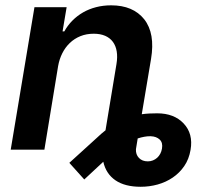

<svg xmlns="http://www.w3.org/2000/svg" viewBox="-20 -573 830 735"><path d="M21 0 111.9 -545.5H235.1L219.5 -452.8H226.2Q239 -475.9 257.1 -494.1Q275.2 -512.4 298.1 -525.6Q321 -538.7 348 -545.6Q375 -552.6 405.5 -552.6Q489.3 -552.6 532 -499.3Q574.6 -445.3 558.2 -347.3L522.7 -135.7Q537.6 -137.8 552.2 -138.5Q566.8 -139.2 581.7 -139.2Q646.3 -139.2 682.9 -100.5Q720.2 -61.1 709.5 0.7Q703.5 36.2 685.4 62.7Q667.3 89.1 641.3 106.7Q615.4 124.3 583.8 133.2Q552.2 142 518.5 142Q458.1 142 421.9 117.2Q385.7 92.3 375.4 46.2L302.6 114L245.4 50.4L350.9 -45.5Q367.5 -61.4 383.9 -74.2L425.8 -327.4Q430.4 -354.8 426.8 -376.2Q423.3 -397.7 412.1 -412.8Q400.9 -427.9 382.5 -435.9Q364 -443.9 338.8 -443.9Q310.7 -443.9 287.6 -434.5Q264.6 -425.1 247.2 -408.4Q229.8 -391.7 218.4 -369Q207 -346.2 202.4 -319.6L149.9 0ZM545.8 44.7Q556.5 44.7 565.5 41Q574.6 37.3 581.7 30.9Q588.8 24.5 593.6 15.4Q598.4 6.4 600.1 -4.3Q604 -26.6 591.4 -38.7Q578.8 -50.8 556.5 -51.5H554Q533.4 -51.5 507.1 -43L500.4 -1.8Q499.3 18.5 511.9 31.6Q524.5 44.7 545.8 44.7Z"/></svg>

Font: Inter P Semi Bold
Style: Italic
Weight: 600
Italic angle: 9.39999°
Designer: Rasmus Andersson
Foundry: rsms
Version: Version 3.018;git-588b23468